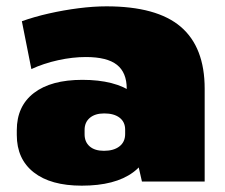

<svg xmlns="http://www.w3.org/2000/svg" viewBox="-20 -573 711 606"><path d="M380 -211V-293Q380 -344 349 -368.5Q318 -393 251 -393Q209 -393 163.5 -383Q118 -373 79 -355L49 -506Q88 -520 134.5 -530.5Q181 -541 228 -547Q275 -553 316 -553Q475 -553 550.5 -488.5Q626 -424 626 -293V0H428ZM238 13Q140 13 86.5 -29Q33 -71 33 -147V-162Q33 -238 87 -279.5Q141 -321 240 -321Q343 -321 400 -280Q457 -239 457 -163V-148Q457 -71 400 -29Q343 13 238 13ZM308 -97Q339 -97 357 -111Q375 -125 375 -150V-164Q375 -188 357.5 -201.5Q340 -215 309 -215Q280 -215 263.5 -201Q247 -187 247 -163V-149Q247 -125 263 -111Q279 -97 308 -97Z"/></svg>

Font: Pathway Extreme SemiCondensed Black
Style: Regular
Weight: 900
Width: 4
Version: Version 1.001;gftools[0.9.26]